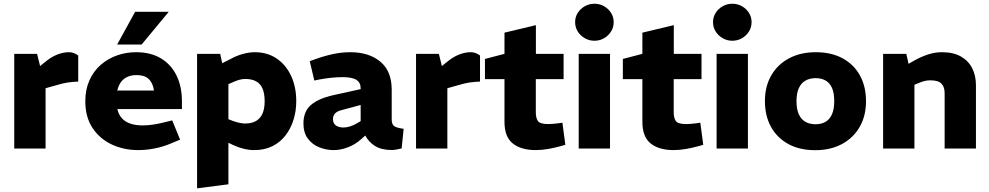

<svg xmlns="http://www.w3.org/2000/svg" viewBox="-20 -810 5394 1047"><path d="M57.7 0V-516.4H182.2L198.6 -449.9L238.1 -481.4Q266.1 -502.8 296.6 -514.1Q327.2 -525.3 354.7 -525.3Q367.2 -525.8 380.4 -521.4Q393.6 -516.9 406.6 -507.4V-365.1Q377.6 -364.1 350.8 -360.3Q324 -356.5 291.5 -346.5L228.5 -328.9V0Z M733.9 8.5Q655 8.5 589.3 -22.2Q523.6 -53 484.4 -112.5Q445.2 -172 445.2 -257.4Q445.2 -321.4 467.4 -371.3Q489.6 -421.3 528.5 -455.6Q567.5 -489.8 617.2 -507.6Q666.9 -525.3 722.3 -525.3Q801.8 -525.3 857.5 -491.9Q913.2 -458.4 942.6 -398.2Q972.1 -337.9 972.1 -257.5V-215.1H619.9Q627.4 -183.4 646 -163.8Q664.5 -144.2 693.1 -135.2Q721.7 -126.1 757.7 -126.1Q783.3 -126.1 811.7 -130.1Q840.2 -134.1 870.2 -141.6L919.1 -153.6L962 -48.5L914.1 -28.5Q869.2 -9.5 823.3 -0.5Q777.3 8.5 733.9 8.5ZM619.5 -316.4H819.6Q813.6 -358 791 -379.3Q768.4 -400.6 724.8 -400.6Q697.7 -400.6 676.4 -391.6Q655.1 -382.6 640.8 -364Q626.5 -345.4 619.5 -316.4ZM618.7 -567 716.8 -745.5H900.1L752.1 -567Z M1054.7 217V-516.4H1180.7L1191.7 -465.2L1237.9 -488.6Q1269.5 -506.3 1304.5 -515.8Q1339.5 -525.3 1369 -525.3Q1438 -525.3 1488.7 -490.9Q1539.5 -456.4 1567.5 -396.2Q1595.5 -335.9 1595.5 -258.4Q1595.5 -205.3 1580.7 -157.3Q1565.9 -109.3 1537.2 -71.9Q1508.4 -34.4 1465.7 -13Q1423 8.5 1366.1 8.5Q1338.1 8.5 1307.8 1Q1277.5 -6.5 1250.6 -19.5L1225.5 -31.5V195ZM1316.8 -136.5Q1351.4 -136.5 1375 -149.6Q1398.6 -162.6 1410.9 -189.5Q1423.2 -216.3 1423.2 -257.9Q1423.2 -299.5 1411.9 -326.4Q1400.6 -353.2 1377 -366.3Q1353.4 -379.4 1317.3 -379.4Q1301.3 -379.4 1285 -374.8Q1268.6 -370.3 1251 -362.2L1225.5 -351.1V-160.1L1250.1 -150.5Q1268.2 -144 1285.2 -140.3Q1302.3 -136.5 1316.8 -136.5Z M1800.6 8.5Q1758.7 8.5 1720.7 -6.8Q1682.7 -22 1658.7 -54.3Q1634.7 -86.5 1634.7 -136.5Q1634.7 -202 1675.5 -237.5Q1716.2 -273 1799.6 -291.5L1946.7 -324V-326Q1947.7 -358.1 1924.6 -373.7Q1901.5 -389.3 1849.5 -389.3Q1818 -389.3 1785 -385.8Q1752 -382.3 1720.5 -376.3L1694 -370.8L1669.1 -476.4L1701 -487.9Q1750 -505.4 1797 -515.4Q1843.9 -525.3 1890.3 -525.3Q1992.2 -525.3 2054.1 -473.7Q2116 -422 2116 -321.5V-158.2Q2116 -132.6 2129.2 -122.6Q2142.5 -112.6 2181.1 -107.6L2170.2 -0.5Q2155.7 3 2141.3 5.5Q2126.8 8 2116.8 8Q2059.4 8 2024.5 -14.3Q1989.5 -36.5 1972.1 -71L1950.1 -51.5Q1916.6 -21.5 1876.6 -6.5Q1836.6 8.5 1800.6 8.5ZM1853.4 -114.7Q1869.5 -114.7 1888.5 -120.5Q1907.6 -126.3 1927.1 -137.9L1946.7 -149.4V-237.7L1842.7 -209.5Q1815.6 -202.5 1805.6 -189.7Q1795.6 -176.9 1795.6 -159.9Q1795.6 -137.8 1811.2 -126.3Q1826.7 -114.7 1853.4 -114.7Z M2248.7 0V-516.4H2373.2L2389.6 -449.9L2429.1 -481.4Q2457.1 -502.8 2487.6 -514.1Q2518.2 -525.3 2545.7 -525.3Q2558.2 -525.8 2571.4 -521.4Q2584.6 -516.9 2597.6 -507.4V-365.1Q2568.6 -364.1 2541.8 -360.3Q2515 -356.5 2482.5 -346.5L2419.5 -328.9V0Z M2902.2 8.5Q2821.3 8.5 2776.2 -27.7Q2731 -63.9 2731 -145.3V-378.3H2624.5V-488.5L2731 -516.4V-631.9L2902.3 -672.9V-516.4H3053.4V-378.3H2901.8V-198.6Q2901.8 -166 2913.5 -149.7Q2925.3 -133.5 2969.3 -133.5Q2980.9 -133.5 2993.1 -134.5Q3005.4 -135.5 3018.9 -137L3046.9 -140.9L3062.9 -20.4L3040.4 -13.9Q3005 -4 2969.3 2.3Q2933.6 8.5 2902.2 8.5Z M3135.7 0V-516.4H3306.5V0ZM3221.3 -587.8Q3193.1 -587.8 3168.8 -601.8Q3144.4 -615.8 3130.3 -638.6Q3116.2 -661.5 3116.2 -689.5Q3116.2 -716.9 3130.4 -739.5Q3144.6 -762.2 3168.8 -775.9Q3192.9 -789.6 3221.1 -789.6Q3250.6 -789.6 3274.3 -775.9Q3298.1 -762.2 3312.3 -739.5Q3326.5 -716.9 3326.5 -689.5Q3326.5 -661.5 3312.4 -638.6Q3298.3 -615.8 3274.5 -601.8Q3250.8 -587.8 3221.3 -587.8Z M3654.2 8.5Q3573.3 8.5 3528.2 -27.7Q3483 -63.9 3483 -145.3V-378.3H3376.5V-488.5L3483 -516.4V-631.9L3654.3 -672.9V-516.4H3805.4V-378.3H3653.8V-198.6Q3653.8 -166 3665.5 -149.7Q3677.3 -133.5 3721.3 -133.5Q3732.9 -133.5 3745.1 -134.5Q3757.4 -135.5 3770.9 -137L3798.9 -140.9L3814.9 -20.4L3792.4 -13.9Q3757 -4 3721.3 2.3Q3685.6 8.5 3654.2 8.5Z M3887.7 0V-516.4H4058.5V0ZM3973.3 -587.8Q3945.1 -587.8 3920.8 -601.8Q3896.4 -615.8 3882.3 -638.6Q3868.2 -661.5 3868.2 -689.5Q3868.2 -716.9 3882.4 -739.5Q3896.6 -762.2 3920.8 -775.9Q3944.9 -789.6 3973.1 -789.6Q4002.6 -789.6 4026.3 -775.9Q4050.1 -762.2 4064.3 -739.5Q4078.5 -716.9 4078.5 -689.5Q4078.5 -661.5 4064.4 -638.6Q4050.3 -615.8 4026.5 -601.8Q4002.8 -587.8 3973.3 -587.8Z M4425.9 9Q4340.5 9 4279 -24.5Q4217.6 -58 4184.4 -118.2Q4151.2 -178.5 4151.2 -258.4Q4151.2 -338.9 4185.9 -398.9Q4220.6 -458.9 4283 -492.1Q4345.4 -525.3 4428.8 -525.3Q4513.7 -525.3 4575.2 -491.8Q4636.6 -458.3 4669.6 -398.1Q4702.5 -337.9 4702.5 -257.9Q4702.5 -178 4667.8 -117.7Q4633.1 -57.5 4570.9 -24.3Q4508.8 9 4425.9 9ZM4427.3 -132.5Q4459.5 -132.5 4482 -145.8Q4504.6 -159.1 4516.9 -187Q4529.2 -214.9 4529.2 -257.9Q4529.2 -302 4517.4 -329.6Q4505.6 -357.2 4482.8 -370.5Q4460 -383.9 4427.3 -383.9Q4395.7 -383.9 4372.4 -370.5Q4349 -357.2 4336.2 -329.6Q4323.4 -302 4323.4 -257.9Q4323.4 -214.9 4336 -187Q4348.6 -159.1 4371.9 -145.8Q4395.2 -132.5 4427.3 -132.5Z M4795.7 0V-516.4H4922.2L4934.6 -461.9L4968.6 -481.4Q5004.6 -501.4 5041.9 -513.4Q5079.1 -525.3 5116.1 -525.3Q5179.6 -525.3 5220.5 -501.6Q5261.5 -477.9 5281.7 -437.6Q5301.9 -397.4 5301.9 -346.4V0H5131.2V-302.2Q5131.2 -335.8 5113.8 -353.9Q5096.5 -372 5053.4 -372Q5037.3 -372 5022.5 -368.5Q5007.7 -364.9 4992.6 -358.4L4966.5 -347.8V0Z"/></svg>

Font: REM Medium
Style: Regular
Weight: 500
Designer: Octavio Pardo
Foundry: Ashler Design
Version: Version 1.005;gftools[0.9.28]